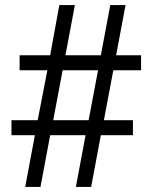

<svg xmlns="http://www.w3.org/2000/svg" viewBox="-20 -734 599 754"><path d="M79 0 117 -203H25V-262H128L166 -458H57V-517H177L213 -714H274L237 -517H376L413 -714H473L436 -517H534V-458H425L388 -262H502V-203H376L338 0H278L316 -203H177L139 0ZM189 -262H328L365 -458H226Z"/></svg>

Font: Noto Serif Myanmar
Style: Regular
Weight: 400
Designer: Ben Mitchell and the Monotype Design Team
Foundry: Monotype Imaging Inc.
Version: Version 2.106